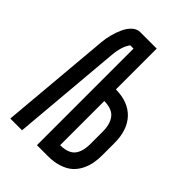

<svg xmlns="http://www.w3.org/2000/svg" viewBox="-204 -771 858 858"><g transform="rotate(45 225.0 -342.0)"><path d="M71.8 -527.8Q73.7 -553.2 80.6 -579.3Q87.4 -605.5 98.4 -629.4Q109.4 -653.3 126.2 -668.5Q143.1 -683.6 162.6 -683.6H267.1V-425.8Q346.2 -424.8 389.2 -379.2Q432.1 -333.5 432.1 -251.5V-174.3Q432.1 -147.5 427.7 -123.8Q423.3 -100.1 411.6 -76.9Q399.9 -53.7 381.3 -37.1Q362.8 -20.5 332.8 -10.3Q302.7 0 263.7 0H193.8V-610.4H173.3Q149.9 -579.6 145 -522L99.6 0H25.4ZM267.1 -352.5V-73.2Q317.4 -73.7 338.1 -98.6Q358.9 -123.5 358.9 -174.3V-251.5Q358.9 -297.4 338.4 -324.5Q317.9 -351.6 267.1 -352.5Z"/></g></svg>

Font: Anka/Coder Narrow
Style: Regular
Weight: 400
Width: 3
Monospace: yes
Version: Version 001.100